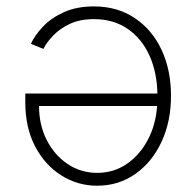

<svg xmlns="http://www.w3.org/2000/svg" viewBox="-20 -577 618 605"><path d="M275.9 -556.8Q349.8 -556.8 404.5 -520.2Q459.2 -483.7 489 -420.1Q518.8 -356.5 518.8 -275.2Q518.8 -193.5 488.8 -129.6Q458.8 -65.7 406.2 -28.8Q353.7 8.2 286.2 8.2Q225.1 8.2 173.7 -24Q122.2 -56.1 90.9 -115.2Q59.7 -174.4 59.7 -255.3V-282.3H475.9Q474.8 -349.4 450.8 -402.3Q426.8 -455.3 382.3 -486Q337.7 -516.7 275.9 -516.7Q231.5 -516.7 199.8 -501.6Q168 -486.5 147.4 -464.8Q126.8 -443.2 116.8 -422.9L77.4 -438.9Q89.8 -466.3 115.9 -493.6Q142 -521 182 -538.9Q221.9 -556.8 275.9 -556.8ZM475.1 -242.9H103Q103 -183.6 127.1 -136Q151.3 -88.4 192.8 -60.4Q234.4 -32.3 286.2 -32.3Q338.1 -32.3 379.1 -60.2Q420.1 -88.1 445.5 -135.8Q470.9 -183.6 475.1 -242.9Z"/></svg>

Font: Inter UI Extra Light
Style: Regular
Weight: 200
Designer: Rasmus Andersson
Foundry: rsms
Version: 3.2;8d6f07862